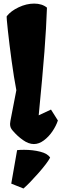

<svg xmlns="http://www.w3.org/2000/svg" viewBox="-20 -808 349 1090"><path d="M37.1 -104.5Q37.1 -108.9 39.1 -121.6L72.8 -295.9Q59.1 -366.7 46.1 -461.7Q33.2 -556.6 24.9 -632.6Q16.6 -708.5 18.1 -715.8Q42 -746.1 86.2 -766.8Q130.4 -787.6 173.8 -787.6Q218.8 -787.6 246.6 -764.6Q242.7 -650.4 232.2 -514.2Q221.7 -377.9 199.7 -153.3L269.5 -186L308.6 -124Q298.8 -93.8 277.8 -62.7Q256.8 -31.7 229 -11Q201.2 9.8 172.4 9.8Q142.1 9.8 109.9 -13.2Q77.6 -36.1 51.3 -67.4Q44.4 -75.2 40.8 -83.7Q37.1 -92.3 37.1 -104.5ZM113.3 262.2Q147.5 232.4 197.5 175.5Q247.6 118.7 264.6 86.9Q251 64 208.5 53.2Q166 42.5 116.7 42.5Q92.3 42.5 77.1 44.4L43.9 234.4Z"/></svg>

Font: Fruktur
Style: Regular
Weight: 400
Designer: Viktoriya Grabowska
Foundry: Viktoriya Grabowska
Version: Version 1.004; ttfautohint (v1.4.1)